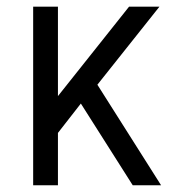

<svg xmlns="http://www.w3.org/2000/svg" viewBox="-20 -548 531 568"><path d="M78.1 -528.3H151.4V-263.7L361.8 -528.3H451.7L268.1 -297.4L456.5 0H372.6L219.2 -241.7L151.4 -154.8V0H78.1Z"/></svg>

Font: Gidole
Style: Regular
Weight: 400
Version: Version 2.100; ttfautohint (v1.8.4.7-5d5b)